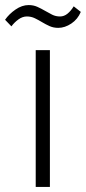

<svg xmlns="http://www.w3.org/2000/svg" viewBox="-74 -738 339 758"><path d="M-54 -660Q-38 -683 -12.5 -700.5Q13 -718 39 -718Q58 -718 73.5 -711Q89 -704 103.5 -695.5Q118 -687 132 -680Q146 -673 163 -673Q179 -673 192.5 -684Q206 -695 217 -713L245 -691Q233 -662 207.5 -645Q182 -628 156 -628Q137 -628 121.5 -635Q106 -642 92 -650.5Q78 -659 63.5 -666Q49 -673 32 -673Q15 -673 -1 -661.5Q-17 -650 -29 -634ZM67 -540H123V0H67Z"/></svg>

Font: Encode Sans Compressed
Style: Light
Weight: 300
Designer: Pablo Impallari, Andres Torresi
Foundry: Pablo Impallari, Andres Torresi
Version: Version 1.000; ttfautohint (v1.00) -l 8 -r 50 -G 200 -x 14 -